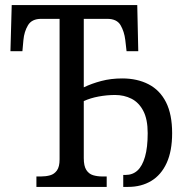

<svg xmlns="http://www.w3.org/2000/svg" viewBox="-20 -734 733 754"><path d="M123 0V-41H141Q160 -41 176.5 -45.5Q193 -50 203.5 -64.5Q214 -79 214 -108V-660H142Q105 -660 90 -635Q75 -610 72 -577L68 -533H21L26 -714H519L523 -533H477L472 -577Q468 -610 453.5 -635Q439 -660 401 -660H309V-391Q340 -406 378 -416Q416 -426 460 -426Q519 -426 563.5 -403Q608 -380 632 -332.5Q656 -285 656 -211Q656 -141 634.5 -94Q613 -47 574 -23.5Q535 0 483 0H464V-47H473Q501 -47 520 -64.5Q539 -82 549.5 -118.5Q560 -155 560 -211Q560 -266 542.5 -299Q525 -332 496 -346.5Q467 -361 432 -361Q400 -361 367.5 -355Q335 -349 309 -337V-113Q309 -82 319 -66.5Q329 -51 345.5 -46Q362 -41 382 -41H399V0Z"/></svg>

Font: Noto Serif Condensed
Style: Regular
Weight: 400
Width: 3
Designer: Monotype Design Team
Foundry: Monotype Imaging Inc.
Version: Version 2.015